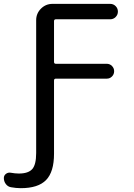

<svg xmlns="http://www.w3.org/2000/svg" viewBox="-104 -775 695 998"><path d="M84 20.5V-669.9Q84 -705.1 108.9 -730Q133.8 -754.9 168.9 -754.9H468.8Q485.4 -754.9 497.1 -743.2Q508.8 -731.4 508.8 -714.8Q508.8 -698.2 497.1 -686.5Q485.4 -674.8 468.8 -674.8H186.5Q176.8 -674.8 176.8 -665V-453.1Q176.8 -443.4 186.5 -443.4H451.2Q466.8 -443.4 478 -432.1Q489.3 -420.9 489.3 -404.8Q489.3 -388.7 478 -377.4Q466.8 -366.2 451.2 -366.2H186.5Q176.8 -366.2 176.8 -356.4V24.4Q176.8 118.2 135.7 160.6Q94.7 203.1 3.9 203.1Q-20.5 203.1 -46.9 198.2Q-63.5 195.3 -73.7 181.6Q-84 168 -84 150.4Q-84 136.7 -72.8 128.4Q-61.5 120.1 -46.9 123Q-25.4 127 -5.9 127Q43 127 63.5 104Q84 81.1 84 20.5Z"/></svg>

Font: Gen Jyuu GothicX Regular
Style: Regular
Weight: 400
Designer: [Source Han Sans]
Ryoko NISHIZUKA  (kana & ideographs); Paul D. Hunt (Latin, Greek & Cyrillic); Wenlong ZHANG  (bopomofo
Version: Version 1.002.20150607